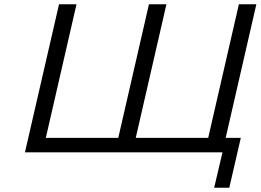

<svg xmlns="http://www.w3.org/2000/svg" viewBox="-20 -715 1223 901"><path d="M97 0 257 -695H339L195 -68H535L679 -695H761L617 -68H957L1101 -695H1183L1039 -68H1110L1056 166H985L1024 0Z"/></svg>

Font: Coval
Style: Light Italic
Weight: 300
Foundry: Context Ltd
Version: Version 001.000